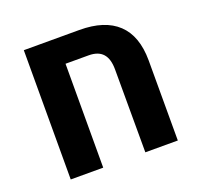

<svg xmlns="http://www.w3.org/2000/svg" viewBox="-106 -700 844 816"><g transform="rotate(-20 315.5 -292.0)"><path d="M80.6 0 81.1 -584.5H332Q446.8 -584.5 505.6 -528.8Q564.5 -473.1 564.9 -362.8V0H418L417.5 -375Q417.5 -422.9 396.5 -446.3Q375.5 -469.7 332.5 -469.7H228L227.5 0Z"/></g></svg>

Font: Heebo
Style: Bold
Weight: 700
Designer: Oded Ezer
Foundry: Ezer Type House
Version: Version 3.100